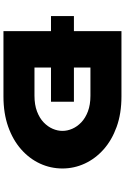

<svg xmlns="http://www.w3.org/2000/svg" viewBox="179 -920 740 1139"><g transform="rotate(90 549.5 -350.0)"><path d="M75 -282V-418H583V-282ZM164 0V-700H552Q653 -700 732 -671.5Q811 -643 866 -594Q921 -545 950 -482Q979 -419 979 -350Q979 -280 950 -217Q921 -154 865.5 -105Q810 -56 731 -28Q652 0 552 0ZM380 -133 343 -184H547Q601 -184 640.5 -199Q680 -214 705.5 -238.5Q731 -263 743.5 -292Q756 -321 756 -350Q756 -379 743.5 -408Q731 -437 705.5 -461.5Q680 -486 640.5 -501Q601 -516 547 -516H340L380 -565Z"/></g></svg>

Font: Lexend Zetta Black
Style: Regular
Weight: 900
Designer: Bonnie Shaver-Troup, Thomas Jockin
Foundry: Lexend
Version: Version 1.007